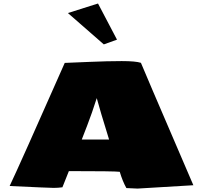

<svg xmlns="http://www.w3.org/2000/svg" viewBox="-20 -1055 1151 1089"><path d="M365.2 -981Q534.2 -1034.7 534.7 -1034.7H536.1L643.6 -830.1L568.8 -803.2ZM598.6 -263.7Q545.4 -435.1 528.8 -498.5Q501.5 -412.6 474.6 -343.3Q447.8 -273.9 443.8 -263.7ZM370.6 -84.5 334 7.3Q309.1 10.7 284.7 10.7Q260.3 10.7 34.7 0Q90.8 -117.7 347.2 -698.2Q377.9 -699.2 484.6 -703.9Q591.3 -708.5 670.4 -708.5Q749.5 -708.5 779.3 -698.7Q782.2 -689 1035.6 -100.1L1076.7 -4.4Q766.1 14.6 760 14.6Q753.9 14.6 696.8 11.7Q674.8 -27.8 659.2 -80.6Q627.9 -84.5 370.6 -84.5Z"/></svg>

Font: Seymour One
Style: Book
Weight: 400
Designer: vernon adams
Foundry: vernon adams
Version: Version 1.000; ttfautohint (v0.93) -l 8 -r 50 -G 200 -x 0 -w